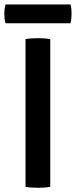

<svg xmlns="http://www.w3.org/2000/svg" viewBox="-27 -864 351 888"><path d="M91 -683Q104 -685.5 120 -686.5Q136 -687.5 148 -687.5Q161 -687.5 176.8 -686.5Q192.5 -685.5 205.5 -683V0Q192.5 2.5 176.8 3.5Q161 4.5 148 4.5Q136 4.5 120 3.5Q104 2.5 91 0ZM-1.5 -756.5Q-4.5 -767.5 -5.8 -777.2Q-7 -787 -7 -799.5Q-7 -812 -5.8 -822Q-4.5 -832 -1.5 -843.5H299Q302 -832 303 -822.8Q304 -813.5 304 -800.5Q304 -776 299 -756.5Z"/></svg>

Font: Signika Negative Light Medium
Style: Regular
Weight: 500
Version: Version 2.001